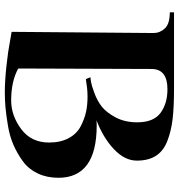

<svg xmlns="http://www.w3.org/2000/svg" viewBox="8 -748 760 817"><g transform="rotate(90 388.5 -340.0)"><path d="M664 -542Q664 -490 615 -444Q566 -398 492 -370Q499 -371 514 -371Q737 -371 737 -208Q737 -159 718.5 -120Q700 -81 667 -57Q634 -33 597.5 -17Q561 -1 516.5 6.5Q472 14 439.5 17Q407 20 374 20Q325 20 260.5 13Q196 6 156 -2L116 -9L121 -613Q121 -640 101.5 -661Q82 -682 33 -682V-700H360Q436 -700 487 -694Q538 -688 580.5 -671.5Q623 -655 643.5 -623Q664 -591 664 -542ZM501 -543Q501 -613 461 -642.5Q421 -672 360 -672Q274 -672 274 -604L272 -37Q327 -7 408 -7Q472 -7 529.5 -49.5Q587 -92 587 -168Q587 -217 568.5 -251.5Q550 -286 518.5 -302.5Q487 -319 457 -325.5Q427 -332 392 -332Q373 -332 354.5 -330Q336 -328 326 -326L317 -325L309 -344Q317 -345 330 -347Q343 -349 376 -361Q409 -373 434 -392.5Q459 -412 480 -451.5Q501 -491 501 -543Z"/></g></svg>

Font: Uncial Antiqua
Style: Regular
Weight: 400
Designer: Astigmatic (AOETI)
Foundry: Astigmatic (AOETI)
Version: Version 1.000